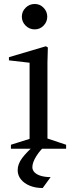

<svg xmlns="http://www.w3.org/2000/svg" viewBox="-20 -749 378 967"><path d="M35 -20 146 -55 129 -32V-451L147 -431L25 -445V-461L211 -516L221 -510L219 -434V-33L202 -57L313 -20V0H35ZM90 -665Q90 -691 109 -710Q128 -729 155 -729Q181 -729 199.5 -710Q218 -691 218 -665Q218 -639 199.5 -620Q181 -601 155 -601Q128 -601 109 -620Q90 -639 90 -665ZM69 108Q69 77 92 46.5Q115 16 158 -21H215Q184 4 163.5 36.5Q143 69 143 93Q143 108 154.5 119.5Q166 131 187 137Q208 143 235 143L195 198Q159 198 130.5 186.5Q102 175 85.5 154.5Q69 134 69 108Z"/></svg>

Font: Wittgenstein
Style: Regular
Weight: 400
Designer: Jörg Drees
Foundry: Jörg Drees
Version: Version 1.003;Glyphs 3.1.2 (3151)